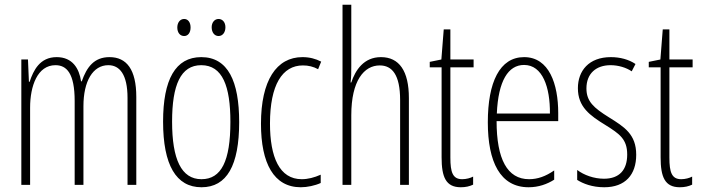

<svg xmlns="http://www.w3.org/2000/svg" viewBox="-20 -780 2956 810"><path d="M442 -539C377 -539 346 -497 325 -437H322C314 -491 286 -539 219 -539C148 -539 121 -483 105 -435H102L98 -529H70V0H107V-326C107 -417 138 -505 214 -505C261 -505 295 -471 295 -354V0H332V-332C332 -438 372 -505 437 -505C484 -505 518 -467 518 -367V0H555V-371C555 -487 514 -539 442 -539Z M728 -664C728 -643 739 -628 757 -628C773 -628 784 -642 784 -664C784 -686 773 -700 757 -700C739 -700 728 -684 728 -664ZM873 -665C873 -643 885 -628 902 -628C919 -628 931 -643 931 -665C931 -687 918 -700 902 -700C885 -700 873 -685 873 -665ZM989 -265C989 -437 942 -539 829 -539C720 -539 668 -444 668 -267C668 -84 723 10 830 10C937 10 989 -82 989 -265ZM706 -267C706 -421 742 -505 829 -505C919 -505 952 -416 952 -266C952 -101 914 -24 830 -24C745 -24 706 -108 706 -267Z M1249 10C1276 10 1309 3 1333 -8V-43C1306 -31 1279 -24 1253 -24C1159 -24 1119 -117 1119 -259C1119 -422 1171 -504 1258 -504C1281 -504 1302 -499 1322 -488L1335 -520C1312 -532 1286 -539 1256 -539C1146 -539 1081 -440 1081 -258C1081 -91 1135 10 1249 10Z M1462 -503V-760H1425V0H1462V-294C1462 -440 1516 -504 1582 -504C1634 -504 1668 -465 1668 -358V0H1705V-366C1705 -481 1664 -539 1587 -539C1515 -539 1479 -484 1462 -432H1459C1462 -455 1462 -472 1462 -503Z M1930 -24C1890 -24 1880 -53 1880 -115V-496H1978V-529H1880V-656H1852L1842 -529L1793 -519V-496H1843V-116C1843 -33 1861 10 1924 10C1945 10 1961 6 1976 -1V-35C1965 -29 1947 -24 1930 -24Z M2191 -539C2088 -539 2038 -433 2038 -264C2038 -97 2090 10 2210 10C2252 10 2288 -3 2318 -22V-61C2282 -36 2248 -24 2212 -24C2120 -24 2075 -109 2075 -269H2335V-303C2335 -425 2297 -539 2191 -539ZM2191 -506C2269 -506 2301 -412 2300 -301H2076C2082 -439 2124 -506 2191 -506Z M2664 -127C2664 -213 2615 -244 2549 -285C2485 -325 2454 -352 2454 -407C2454 -470 2495 -505 2556 -505C2588 -505 2622 -495 2645 -479L2661 -510C2633 -529 2596 -539 2557 -539C2464 -539 2418 -481 2418 -408C2418 -329 2468 -293 2535 -252C2594 -215 2626 -193 2626 -128C2626 -63 2593 -26 2528 -26C2486 -26 2444 -41 2415 -63V-21C2440 -5 2479 10 2529 10C2618 10 2664 -43 2664 -127Z M2854 -24C2814 -24 2804 -53 2804 -115V-496H2902V-529H2804V-656H2776L2766 -529L2717 -519V-496H2767V-116C2767 -33 2785 10 2848 10C2869 10 2885 6 2900 -1V-35C2889 -29 2871 -24 2854 -24Z"/></svg>

Font: Noto Sans ExtraCondensed ExtraLight
Style: Regular
Weight: 200
Width: 2
Designer: Monotype Design Team
Foundry: Monotype Imaging Inc.
Version: Version 2.013